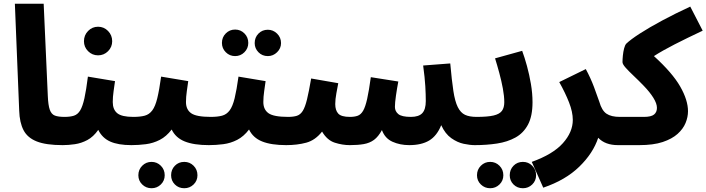

<svg xmlns="http://www.w3.org/2000/svg" viewBox="-20 -766 3753 1020"><path d="M313 5Q225 5 175.5 -14.5Q126 -34 105 -74.5Q84 -115 82 -178L59 -746H212L234 -256Q236 -207 244.5 -183Q253 -159 271.5 -152Q290 -145 323 -145Q362 -145 380 -123.5Q398 -102 398 -72Q398 -37 376.5 -16Q355 5 313 5Z M501 -472Q470 -472 448 -494Q426 -516 426 -547Q426 -579 448 -601.5Q470 -624 501 -624Q532 -624 554 -601.5Q576 -579 576 -547Q576 -516 554 -494Q532 -472 501 -472Z M313 5 323 -145Q353 -145 373 -151.5Q393 -158 406 -179.5Q419 -201 428.5 -244Q438 -287 447 -359L591 -335Q588 -313 583.5 -282Q579 -251 579 -224Q579 -184 603 -164.5Q627 -145 688 -145Q727 -145 745 -123.5Q763 -102 763 -72Q763 -37 741.5 -16Q720 5 678 5Q608 5 565.5 -14Q523 -33 502 -76Q476 -39 444 -22Q412 -5 378 0Q344 5 313 5Z M959 234Q929 234 909 214Q889 194 889 165Q889 135 909 114.5Q929 94 959 94Q988 94 1008.5 114.5Q1029 135 1029 165Q1029 194 1008.5 214Q988 234 959 234ZM785 234Q756 234 735.5 214Q715 194 715 165Q715 135 735.5 114.5Q756 94 785 94Q814 94 834.5 114.5Q855 135 855 165Q855 194 834.5 214Q814 234 785 234Z M678 5 688 -145Q725 -145 749 -151.5Q773 -158 789 -179.5Q805 -201 815.5 -244Q826 -287 836 -359L980 -335Q977 -313 972.5 -282Q968 -251 968 -224Q968 -184 995.5 -164.5Q1023 -145 1100 -145Q1139 -145 1156.5 -123.5Q1174 -102 1174 -72Q1174 -37 1152.5 -16Q1131 5 1090 5Q1010 5 961.5 -14.5Q913 -34 892 -78Q864 -41 829 -23Q794 -5 755 0Q716 5 678 5Z M1229 -468Q1200 -468 1179.5 -488.5Q1159 -509 1159 -538Q1159 -568 1179.5 -588.5Q1200 -609 1229 -609Q1258 -609 1278.5 -588.5Q1299 -568 1299 -538Q1299 -509 1278.5 -488.5Q1258 -468 1229 -468ZM1403 -468Q1373 -468 1353 -488.5Q1333 -509 1333 -537Q1333 -567 1353 -587.5Q1373 -608 1403 -608Q1431 -608 1452 -587.5Q1473 -567 1473 -537Q1473 -509 1452 -488.5Q1431 -468 1403 -468Z M1089 5 1099 -145Q1136 -145 1160 -151.5Q1184 -158 1200 -179.5Q1216 -201 1226.5 -244Q1237 -287 1247 -359L1391 -335Q1388 -313 1383.5 -282Q1379 -251 1379 -224Q1379 -184 1406.5 -164.5Q1434 -145 1511 -145Q1550 -145 1567.5 -123.5Q1585 -102 1585 -72Q1585 -37 1563.5 -16Q1542 5 1501 5Q1421 5 1372.5 -14.5Q1324 -34 1303 -78Q1275 -41 1240 -23Q1205 -5 1166 0Q1127 5 1089 5Z M1500 5 1510 -145Q1539 -145 1557.5 -151Q1576 -157 1588.5 -177Q1601 -197 1611 -238Q1621 -279 1633 -349L1777 -324Q1773 -303 1767 -270.5Q1761 -238 1761 -213Q1761 -180 1777 -162.5Q1793 -145 1839 -145Q1863 -145 1880 -151Q1897 -157 1909 -177.5Q1921 -198 1930.5 -240.5Q1940 -283 1950 -356L2096 -333Q2089 -296 2083.5 -258Q2078 -220 2078 -198Q2078 -175 2096 -160Q2114 -145 2163 -145Q2205 -145 2223.5 -165Q2242 -185 2242 -229Q2242 -263 2239.5 -307.5Q2237 -352 2228 -418L2372 -429Q2380 -339 2388.5 -283Q2397 -227 2412 -197Q2427 -167 2450.5 -156Q2474 -145 2512 -145Q2551 -145 2569 -123.5Q2587 -102 2587 -72Q2587 -37 2565.5 -16Q2544 5 2502 5Q2477 5 2443.5 -2Q2410 -9 2377.5 -32Q2345 -55 2324 -101Q2301 -44 2260 -19.5Q2219 5 2154 5Q2105 5 2065 -13Q2025 -31 2009 -75Q1990 -40 1967 -23Q1944 -6 1912.5 -0.5Q1881 5 1838 5Q1799 5 1758.5 -8Q1718 -21 1691 -67Q1655 -21 1607 -8Q1559 5 1500 5Z M2758 234Q2728 234 2708 214Q2688 194 2688 165Q2688 135 2708 114.5Q2728 94 2758 94Q2787 94 2807.5 114.5Q2828 135 2828 165Q2828 194 2807.5 214Q2787 234 2758 234ZM2584 234Q2555 234 2534.5 214Q2514 194 2514 165Q2514 135 2534.5 114.5Q2555 94 2584 94Q2613 94 2633.5 114.5Q2654 135 2654 165Q2654 194 2633.5 214Q2613 234 2584 234Z M2502 5 2512 -145Q2571 -145 2602.5 -152.5Q2634 -160 2646.5 -177Q2659 -194 2659 -223Q2659 -255 2651.5 -295.5Q2644 -336 2632.5 -378.5Q2621 -421 2610 -456L2754 -496Q2767 -461 2779.5 -415.5Q2792 -370 2800.5 -320Q2809 -270 2809 -223Q2809 -149 2785 -104Q2761 -59 2718.5 -35.5Q2676 -12 2620.5 -3.5Q2565 5 2502 5Z M2866 231 2805 94Q2917 54 2970 -5Q3023 -64 3023 -129Q3023 -171 3003 -222Q2983 -273 2951 -330L3092 -399Q3117 -353 3135.5 -304Q3154 -255 3164 -225Q3177 -179 3202 -162Q3227 -145 3273 -145Q3312 -145 3330 -123.5Q3348 -102 3348 -72Q3348 -37 3326 -16Q3304 5 3263 5Q3195 5 3158 -34Q3131 48 3057.5 119.5Q2984 191 2866 231Z M3263 5 3273 -145H3401Q3439 -145 3454.5 -157.5Q3470 -170 3470 -193Q3470 -216 3451 -246.5Q3432 -277 3400 -310Q3373 -338 3347 -362.5Q3321 -387 3304 -406Q3287 -425 3287 -436Q3287 -451 3289 -471Q3291 -491 3295.5 -508.5Q3300 -526 3307 -534Q3330 -556 3379.5 -588Q3429 -620 3498 -657Q3567 -694 3647 -731L3713 -603Q3628 -563 3563.5 -530Q3499 -497 3454 -468Q3552 -379 3593.5 -306.5Q3635 -234 3635 -175Q3635 -144 3622 -112.5Q3609 -81 3579.5 -54.5Q3550 -28 3500.5 -11.5Q3451 5 3376 5Z"/></svg>

Font: Noto Sans Arabic SemCond ExtBd
Style: Regular
Weight: 800
Width: 4
Designer: Monotype Design Team, Nadine Chahine, Nizar Qandah and Khaled Hosny
Foundry: Monotype Imaging Inc.
Version: Version 2.012; ttfautohint (v1.8.4.7-5d5b)